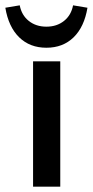

<svg xmlns="http://www.w3.org/2000/svg" viewBox="-35 -700 348 720"><path d="M293 -671 239 -680Q232 -643 205 -621.5Q178 -600 139 -600Q100 -600 73 -621.5Q46 -643 39 -680L-15 -671Q-3 -599 37 -560Q77 -521 139 -521Q201 -521 241 -560Q281 -599 293 -671ZM89 -470H191V0H89Z"/></svg>

Font: Ysabeau SC Semibold
Style: Regular
Weight: 600
Designer: Christian Thalmann (Catharsis Fonts)
Version: Version 0.003